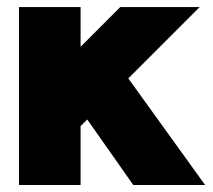

<svg xmlns="http://www.w3.org/2000/svg" viewBox="-20 -528 608 548"><path d="M210 -168V0H34.2V-507.8H210V-394.5L323.2 -507.8H549.8L346.2 -304.2L565.4 0H360.4L229 -187Z"/></svg>

Font: Giphurs Black
Style: Regular
Weight: 900
Version: Version 0.920; ttfautohint (v1.8.4.7-5d5b)